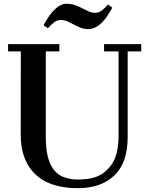

<svg xmlns="http://www.w3.org/2000/svg" viewBox="-20 -979 791 1009"><path d="M89.4 -709H22.5V-747.1H292V-709H220.7V-256.3Q220.7 -79.1 320.3 -46.4Q353.5 -35.6 385 -35.6Q416.5 -35.6 439.7 -38.6Q462.9 -41.5 485.8 -49.8Q537.1 -69.3 570.1 -120.1Q603 -170.9 603 -265.1V-709H526.9V-747.1H722.2V-709H650.9V-258.3Q650.9 -123 580.6 -56.6Q510.3 9.8 389.6 9.8Q162.6 9.8 104.5 -162.1Q88.9 -208 88.9 -272.9ZM209 -846.7Q236.3 -895.5 255.4 -916.5Q294.4 -959.5 328.4 -959.5Q362.3 -959.5 396 -943.4L446.3 -918.9Q462.9 -911.6 480.7 -911.6Q498.5 -911.6 514.4 -923.6Q530.3 -935.5 547.9 -955.1L570.3 -939Q543 -890.1 523.9 -869.1Q484.9 -826.2 445.3 -826.2Q418 -824.7 385.3 -841.6Q352.5 -858.4 335 -866.2Q317.4 -874 299.1 -874Q280.8 -874 264.9 -862.1Q249 -850.1 231.4 -830.6Z"/></svg>

Font: Cantata One
Style: Regular
Weight: 400
Designer: Joana Maria Correia da Silva
Foundry: Joana Maria Correia da Silva
Version: Version 1.002